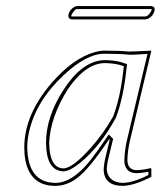

<svg xmlns="http://www.w3.org/2000/svg" viewBox="-20 -603 530 633"><path d="M408.2 -138.2Q400.4 -104 399.9 -74.2Q401.4 -43.5 429.2 -42Q451.7 -42.5 477.1 -48.8L479 -45.9V-20Q420.4 9.8 383.8 9.8Q335 9.8 324.2 -25.9Q321.8 -34.2 321.8 -43Q322.3 -63 329.1 -89.8L341.8 -142.1L339.8 -144Q273.9 -45.9 235.8 -17.1Q200.7 9.8 162.1 9.8Q71.3 9.8 61 -93.8Q60.1 -105.5 60.1 -117.2Q60.1 -224.6 149.9 -329.1Q221.2 -411.6 293.9 -431.6Q310.1 -436 323.2 -436Q377 -436 402.8 -433.1Q414.1 -432.6 479 -436ZM353 -219.2Q377.9 -283.2 388.2 -384.8Q362.3 -394.5 326.2 -395Q263.2 -395 204.1 -309.6Q146 -217.3 142.1 -132.8Q143.1 -48.8 189 -47.9Q219.2 -47.9 280.3 -116.7Q323.7 -166 353 -219.2ZM459.5 -539.1H215.8Q204.1 -540.5 205.6 -554.2Q209 -571.3 225.6 -580.6Q230.5 -583 233.9 -583H479Q491.7 -581.5 489.7 -568.8Q485.8 -550.8 468.8 -541.5Q463.4 -539.6 459.5 -539.1ZM398.4 -140.1 466.3 -425.3Q412.6 -421.4 401.9 -422.9Q374 -425.8 323.2 -425.8Q265.1 -425.8 189 -354.5Q98.6 -269.5 75.7 -168Q69.8 -141.1 69.8 -117.2Q71.8 -1.5 162.1 0Q218.3 0 277.3 -73.7Q298.3 -100.1 331.5 -149.4L338.4 -159.7L353 -145L338.9 -87.4Q332 -60.1 332 -43Q336.9 -2.4 383.8 0Q418.9 -0.5 469.2 -25.9V-36.6Q446.8 -32.2 429.2 -32.2Q398.4 -32.2 391.1 -61.5Q389.6 -67.9 390.1 -74.2Q390.6 -106 398.4 -140.1ZM362.3 -215.3 361.8 -214.4Q311.5 -121.6 244.6 -66.4Q210 -38.6 189 -38.1Q132.3 -40 131.8 -132.8Q131.8 -216.8 188 -304.7Q246.6 -397 315.9 -404.3Q321.3 -404.8 326.2 -404.8Q365.7 -404.3 391.6 -394L398.9 -391.6L397.9 -383.8Q387.2 -280.3 362.3 -215.3ZM459.5 -548.8Q467.8 -548.8 477.5 -564.5Q479.5 -568.4 480 -571.3V-572.8L479 -573.2H233.9Q227.5 -573.2 218.3 -558.6Q215.8 -554.7 215.3 -551.8Q214.8 -550.3 215.8 -548.8Z"/></svg>

Font: Linux Biolinum Outline O
Style: Italic
Weight: 400
Italic angle: -12°
Designer: Philipp H. Poll
Foundry: Philipp H. Poll
Version: Version 0.6.2